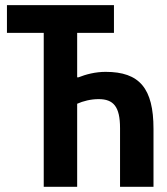

<svg xmlns="http://www.w3.org/2000/svg" viewBox="-20 -718 640 738"><path d="M148.1 0H276.6V-319.2C299.4 -329.5 329.2 -337 359 -337C416.2 -337 441.4 -308.2 441.4 -225.5V0H570V-222.7C570 -378.6 516.3 -441.8 386 -441.8C346.6 -441.8 310.4 -432.2 281.6 -420.8H276.6V-591.6H418V-698.2H6.7V-591.6H148.1Z"/></svg>

Font: Margiela Mono SemiBold
Style: Regular
Weight: 600
Designer: Mike Abbink, Paul van der Laan, Pieter van Rosmalen
Foundry: Bold Monday
Version: Version 2.003 2021